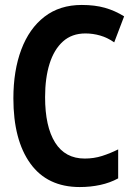

<svg xmlns="http://www.w3.org/2000/svg" viewBox="-20 -745 540 775"><path d="M302 10Q171 10 102.5 -85Q34 -180 34 -348Q34 -460 66 -545Q98 -630 159.5 -677.5Q221 -725 310 -725Q363 -725 403.5 -713.5Q444 -702 481 -679L441 -574Q414 -593 384.5 -601.5Q355 -610 325 -610Q270 -610 234 -577.5Q198 -545 180 -487.5Q162 -430 162 -353Q162 -234 202.5 -169.5Q243 -105 322 -105Q359 -105 392 -115.5Q425 -126 457 -142V-25Q424 -7 384.5 1.5Q345 10 302 10Z"/></svg>

Font: Noto Sans Mono ExtraCondensed
Style: Bold
Weight: 700
Width: 2
Designer: Monotype Design Team
Foundry: Monotype Imaging Inc.
Version: Version 2.014